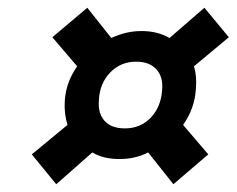

<svg xmlns="http://www.w3.org/2000/svg" viewBox="-20 -525 610 495"><path d="M417 -427 507 -505 570 -429 480 -354Q488 -329 485 -296Q482 -245 452 -203L517 -127L427 -50L362 -132Q329 -115 288 -115Q246 -115 218 -132L125 -50L62 -127L154 -203Q145 -232 147 -265Q150 -313 179 -354L115 -429L205 -505L267 -427Q305 -445 345 -445Q386 -445 417 -427ZM235 -267Q232 -233 249.5 -213.5Q267 -194 302 -194Q342 -194 368.5 -221.5Q395 -249 398 -293Q401 -327 383 -346.5Q365 -366 331 -366Q291 -366 264 -338Q237 -310 235 -267Z"/></svg>

Font: Overused Grotesk SemiBold
Style: Italic
Weight: 600
Italic angle: -10°
Version: Version 0.003